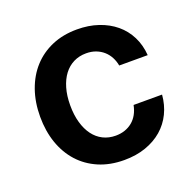

<svg xmlns="http://www.w3.org/2000/svg" viewBox="-105 -660 786 778"><g transform="rotate(-20 288.5 -271.5)"><path d="M304 10.7Q242.9 10.7 194.4 -10.1Q146 -30.9 112.2 -68.2Q78.5 -105.5 60.5 -157.1Q42.6 -208.8 42.6 -270.6Q42.6 -333.1 60.9 -384.9Q79.2 -436.8 113.1 -474.1Q147 -511.4 195.1 -532Q243.3 -552.6 303.3 -552.6Q353.3 -552.6 394.9 -538.5Q436.4 -524.5 467.2 -498.9Q497.9 -473.4 516.2 -437.1Q534.4 -400.9 537.6 -356.5H414.8Q411.2 -376.4 402.2 -393.3Q393.1 -410.2 379.3 -422.4Q365.4 -434.7 346.8 -441.8Q328.1 -448.9 305 -448.9Q275.2 -448.9 250.9 -436.8Q226.6 -424.7 209.3 -402Q192.1 -379.3 182.5 -346.6Q172.9 -313.9 172.9 -272.7Q172.9 -230.8 182.4 -197.8Q191.8 -164.8 209 -141.7Q226.2 -118.6 250.5 -106.4Q274.9 -94.1 305 -94.1Q326.3 -94.1 344.5 -100.3Q362.6 -106.5 377 -118.3Q391.3 -130 400.9 -147.2Q410.5 -164.4 414.8 -186.4H537.6Q534.1 -143.1 516.5 -106.9Q498.9 -70.7 468.8 -44.6Q438.6 -18.5 397 -3.9Q355.5 10.7 304 10.7Z"/></g></svg>

Font: Interop SemBd
Style: Regular
Weight: 600
Designer: Rasmus Andersson, Google, Jang Haemin
Foundry: jhaemin
Version: Version 1.008